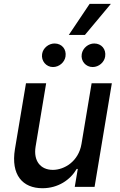

<svg xmlns="http://www.w3.org/2000/svg" viewBox="-20 -984 634 1011"><path d="M342.3 -800.1H427.2L563.9 -963.8H452.1ZM258.9 -631C292.3 -631 320.3 -656.6 324.9 -686.1C331 -724.8 305.8 -755 267 -755C236.9 -755 206.3 -731.5 201.7 -699.6C196 -663.4 223 -631 258.9 -631ZM467.7 -631C501.1 -631 529.1 -656.6 533.7 -686.1C539.8 -724.8 514.6 -755 475.9 -755C445.7 -755 415.8 -731.5 410.5 -699.6C404.1 -662.3 431.8 -631 467.7 -631ZM409.1 -226.2C393.8 -133.5 318.2 -89.5 258.5 -89.5C192.8 -89.5 155.5 -137.1 167.3 -211.3L223 -545.5H116.8L58.6 -198.5C36.6 -63.2 98.7 7.1 203.5 7.1C285.5 7.1 349.8 -36.2 383.9 -94.5H389.6L373.6 0H478L568.9 -545.5H462.4Z"/></svg>

Font: TID UI Medium
Style: Italic
Weight: 500
Italic angle: -9.39999°
Designer: The TID Project Authors
Foundry: Bakken & Bæck
Version: Version 1.001;hotconv 1.0.109;makeotfexe 2.5.65596